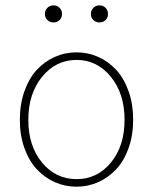

<svg xmlns="http://www.w3.org/2000/svg" viewBox="-20 -686 572 718"><path d="M54.2 -237.8Q54.2 -296.4 71.3 -344.7Q88.4 -393.1 117.4 -424.6Q146.5 -456.1 184.8 -473.1Q223.1 -490.2 266.1 -490.2Q309.1 -490.2 347.4 -473.1Q385.7 -456.1 414.8 -424.6Q443.8 -393.1 460.9 -344.7Q478 -296.4 478 -237.8Q478 -180.2 460.9 -132.3Q443.8 -84.5 414.8 -53.2Q385.7 -22 347.4 -4.9Q309.1 12.2 266.1 12.2Q223.1 12.2 184.8 -4.9Q146.5 -22 117.4 -53.2Q88.4 -84.5 71.3 -132.3Q54.2 -180.2 54.2 -237.8ZM445.8 -237.8Q445.8 -335.9 394.5 -398.9Q343.3 -461.9 266.1 -461.9Q189 -461.9 137.5 -398.9Q85.9 -335.9 85.9 -237.8Q85.9 -140.1 137.2 -78.1Q188.5 -16.1 266.1 -16.1Q343.8 -16.1 394.8 -78.1Q445.8 -140.1 445.8 -237.8ZM202.9 -611.1Q193.8 -602.1 180.2 -602.1Q166.5 -602.1 157.2 -611.1Q147.9 -620.1 147.9 -633.8Q147.9 -647.5 157.2 -656.7Q166.5 -666 180.2 -666Q193.8 -666 202.9 -656.7Q211.9 -647.5 211.9 -633.8Q211.9 -620.1 202.9 -611.1ZM374.8 -611.1Q365.7 -602.1 352.1 -602.1Q338.4 -602.1 329.1 -611.1Q319.8 -620.1 319.8 -633.8Q319.8 -647.5 329.1 -656.7Q338.4 -666 352.1 -666Q365.7 -666 374.8 -656.7Q383.8 -647.5 383.8 -633.8Q383.8 -620.1 374.8 -611.1Z"/></svg>

Font: Source Sans 3 ExtraLight
Style: Regular
Weight: 200
Designer: Paul D. Hunt
Foundry: Adobe
Version: Version 3.052;hotconv 1.1.0;makeotfexe 2.6.0